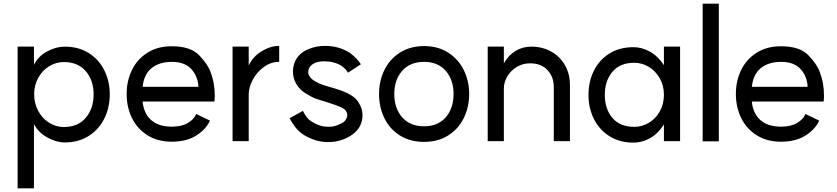

<svg xmlns="http://www.w3.org/2000/svg" viewBox="-20 -766 4561 1046"><path d="M490 -252Q490 -329 447 -378.5Q404 -428 328 -428Q285 -428 247.5 -405Q210 -382 188 -341.5Q166 -301 166 -252Q166 -203 188 -162Q210 -121 247.5 -97.5Q285 -74 328 -74Q404 -74 447 -124Q490 -174 490 -252ZM76 -512H165V-413Q189 -461 238 -486.5Q287 -512 332 -512Q408 -512 463.5 -477Q519 -442 548.5 -382.5Q578 -323 578 -252Q578 -180 548.5 -120.5Q519 -61 463.5 -25.5Q408 10 332 10Q287 10 238 -17Q189 -44 165 -90V260H76Z M917 -429Q848 -429 806 -395Q764 -361 757 -293H1061Q1058 -351 1022 -390Q986 -429 917 -429ZM915 -514Q1018 -514 1065 -465Q1112 -416 1127 -374Q1150 -315 1150 -245Q1150 -226 1148 -213H757Q763 -148 803.5 -112Q844 -76 916 -76Q970 -76 1003.5 -96Q1037 -116 1049 -145L1124 -109Q1102 -61 1049 -27.5Q996 6 915 6Q839 6 783.5 -29Q728 -64 699 -123Q670 -182 670 -254Q670 -326 699 -385Q728 -444 783.5 -479Q839 -514 915 -514Z M1501 -516V-429Q1456 -429 1418 -401.5Q1380 -374 1357.5 -332.5Q1335 -291 1335 -252V3H1247V-512H1335V-409Q1357 -457 1405 -486.5Q1453 -516 1501 -516Z M1841 -407Q1801 -432 1747 -432Q1686 -432 1665 -397Q1659 -384 1659 -373Q1659 -357 1671 -345Q1677 -334 1696 -324Q1716 -311 1741 -303L1777 -292Q1842 -274 1874.5 -257.5Q1907 -241 1923 -222Q1936 -207 1945.5 -185Q1955 -163 1955 -138Q1955 -108 1941 -79Q1919 -39 1868 -14Q1851 -6 1830 0Q1809 6 1791 7Q1782 8 1766 8Q1700 8 1635 -31Q1606 -50 1586 -77Q1566 -104 1558 -122L1630 -162Q1640 -143 1650 -129Q1660 -115 1679 -103Q1709 -85 1732 -79.5Q1755 -74 1786 -76Q1808 -78 1831 -90Q1846 -96 1853.5 -102Q1861 -108 1866 -118Q1872 -130 1872 -139Q1872 -152 1860 -168Q1850 -177 1829.5 -185.5Q1809 -194 1753 -212L1717 -223Q1685 -232 1653 -253Q1625 -268 1610 -287Q1595 -303 1585.5 -326.5Q1576 -350 1576 -377Q1576 -406 1589 -435Q1610 -475 1649.5 -493.5Q1689 -512 1727 -515Q1734 -516 1751 -516Q1827 -516 1886 -478Q1925 -449 1946 -416L1876 -370Q1863 -392 1841 -407Z M2451 -254Q2451 -331 2408.5 -380Q2366 -429 2290 -429Q2214 -429 2171 -380Q2128 -331 2128 -254Q2128 -176 2171 -127Q2214 -78 2290 -78Q2366 -78 2408.5 -127Q2451 -176 2451 -254ZM2290 -515Q2366 -515 2421.5 -479.5Q2477 -444 2506.5 -384.5Q2536 -325 2536 -254Q2536 -182 2506.5 -122.5Q2477 -63 2421.5 -28Q2366 7 2290 7Q2214 7 2158.5 -28Q2103 -63 2074 -122.5Q2045 -182 2045 -254Q2045 -325 2074 -384.5Q2103 -444 2159 -479.5Q2215 -515 2290 -515Z M2868 -421Q2828 -421 2795.5 -401.5Q2763 -382 2744 -350Q2725 -318 2725 -284V3H2637V-512H2725V-421Q2750 -465 2788.5 -488.5Q2827 -512 2874 -512Q2934 -512 2982 -485.5Q3030 -459 3057.5 -411.5Q3085 -364 3085 -302V3H2997V-292Q2997 -347 2963 -384Q2929 -421 2868 -421Z M3597 -249Q3597 -300 3574.5 -339.5Q3552 -379 3515 -401.5Q3478 -424 3435 -424Q3358 -424 3316.5 -375Q3275 -326 3275 -249Q3275 -172 3316.5 -123.5Q3358 -75 3435 -75Q3478 -75 3515 -97Q3552 -119 3574.5 -159Q3597 -199 3597 -249ZM3431 -509Q3477 -509 3521 -484.5Q3565 -460 3597 -411V-512H3685V3H3597V-88Q3564 -37 3521 -13Q3478 11 3431 11Q3355 11 3299.5 -24.5Q3244 -60 3215 -119Q3186 -178 3186 -249Q3186 -321 3215 -380Q3244 -439 3299.5 -474Q3355 -509 3431 -509Z M3896 -746V4H3808V-746Z M4236 -429Q4167 -429 4125 -395Q4083 -361 4076 -293H4380Q4377 -351 4341 -390Q4305 -429 4236 -429ZM4234 -514Q4337 -514 4384 -465Q4431 -416 4446 -374Q4469 -315 4469 -245Q4469 -226 4467 -213H4076Q4082 -148 4122.5 -112Q4163 -76 4235 -76Q4289 -76 4322.5 -96Q4356 -116 4368 -145L4443 -109Q4421 -61 4368 -27.5Q4315 6 4234 6Q4158 6 4102.5 -29Q4047 -64 4018 -123Q3989 -182 3989 -254Q3989 -326 4018 -385Q4047 -444 4102.5 -479Q4158 -514 4234 -514Z"/></svg>

Font: SUIT Medium
Style: Regular
Weight: 500
Designer: Sunn Youn; Korean Glyphs from Source Han Sans (Sandoll Communications; Soo-young Jang, Joo-yeon Kang)
Foundry: Sunn
Version: Version 1.120